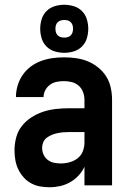

<svg xmlns="http://www.w3.org/2000/svg" viewBox="-20 -779 540 807"><path d="M188 8Q211 8 233 3Q255 -2 274.5 -13Q294 -24 309.5 -40.5Q325 -57 335 -78V0H451V-360Q451 -385 445.5 -410.5Q440 -436 426.5 -457.5Q413 -479 392.5 -495.5Q372 -512 348.5 -521.5Q325 -531 299.5 -534.5Q274 -538 249 -538Q224 -538 199.5 -534.5Q175 -531 152 -522.5Q129 -514 109 -499Q89 -484 75 -463.5Q61 -443 54 -419Q47 -395 47 -371H163Q163 -386 170.5 -400Q178 -414 190.5 -423Q203 -432 218 -435Q233 -438 249 -438Q265 -438 281.5 -434Q298 -430 310.5 -419Q323 -408 329 -392Q335 -376 335 -360V-324H270Q243 -324 215.5 -321Q188 -318 162 -309.5Q136 -301 112.5 -286Q89 -271 72 -249.5Q55 -228 48 -201Q41 -174 41 -147Q41 -126 44.5 -106Q48 -86 56.5 -68Q65 -50 78.5 -34.5Q92 -19 110 -9Q128 1 148 4.5Q168 8 188 8ZM235 -92Q221 -92 206.5 -95Q192 -98 180.5 -107Q169 -116 163 -129.5Q157 -143 157 -158Q157 -170 162 -181.5Q167 -193 177 -200.5Q187 -208 198.5 -212.5Q210 -217 222 -219.5Q234 -222 246 -223Q258 -224 270 -224H335V-180Q335 -161 328 -143Q321 -125 306 -113.5Q291 -102 272.5 -97Q254 -92 235 -92ZM250 -557Q270 -557 290 -563Q310 -569 324.5 -583.5Q339 -598 345 -618Q351 -638 351 -658Q351 -678 345 -698Q339 -718 324.5 -732.5Q310 -747 290 -753Q270 -759 250 -759Q230 -759 210 -753Q190 -747 175.5 -732.5Q161 -718 155 -698Q149 -678 149 -658Q149 -638 155 -618Q161 -598 175.5 -583.5Q190 -569 210 -563Q230 -557 250 -557ZM250 -621Q243 -621 235.5 -623Q228 -625 222.5 -630.5Q217 -636 215 -643.5Q213 -651 213 -658Q213 -666 215 -673Q217 -680 222.5 -685.5Q228 -691 235.5 -693Q243 -695 250 -695Q258 -695 265 -693Q272 -691 277.5 -685.5Q283 -680 285 -673Q287 -666 287 -658Q287 -651 285 -643.5Q283 -636 277.5 -630.5Q272 -625 265 -623Q258 -621 250 -621Z"/></svg>

Font: Iosevka SS09
Style: Bold
Weight: 700
Monospace: yes
Designer: Belleve Invis
Foundry: Belleve Invis
Version: Version 5.2.1; ttfautohint (v1.8.3)